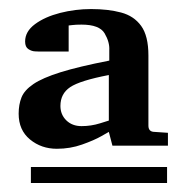

<svg xmlns="http://www.w3.org/2000/svg" viewBox="-20 -703 399 422"><path d="M349.1 -382.8H227.1L219.2 -413.1Q219.2 -413.1 202.9 -403.8Q186.5 -394.5 160.4 -385.3Q134.3 -376 105 -376Q70.8 -376 45.9 -396.5Q21 -417 21 -453.1Q21 -473.1 27.3 -489Q33.7 -504.9 53.5 -518.3Q73.2 -531.7 113 -544.2Q152.8 -556.6 220.2 -569.8Q220.2 -576.7 220.2 -584.7Q220.2 -592.8 220.2 -592.8Q221.2 -610.4 210 -629.6Q198.7 -648.9 159.2 -648.9Q146.5 -648.9 138.7 -647.9Q130.9 -647 130.9 -647V-589.8H64Q64 -589.8 56.9 -590.1Q49.8 -590.3 42.5 -595Q35.2 -599.6 35.2 -611.8Q35.2 -633.8 56.9 -649.9Q78.6 -666 112.1 -674.6Q145.5 -683.1 180.2 -683.1Q217.8 -683.1 246.1 -675.5Q274.4 -668 290.3 -646Q306.2 -624 306.2 -581.1V-426.8Q306.2 -413.1 319.8 -413.1L349.1 -411.1ZM347.2 -300.8H47.9V-335.9H347.2ZM219.2 -438V-538.1Q155.8 -525.9 134.3 -511.5Q112.8 -497.1 112.8 -470.2Q112.8 -451.2 125.7 -438.5Q138.7 -425.8 159.2 -425.8Q180.2 -425.8 199.7 -431.9Q219.2 -438 219.2 -438Z"/></svg>

Font: Charis
Style: Bold
Weight: 700
Designer: Walt Agee, Miriam Martin, Annie Olsen, Victor Gaultney, Lorna Priest, Alan Ward, Bob Hallissy, Martin Hosken, Sharon Cor
Foundry: SIL Global
Version: Version 7.000